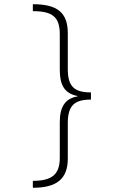

<svg xmlns="http://www.w3.org/2000/svg" viewBox="-20 -734 603 912"><path d="M136 -714V-681C231 -681 264 -652 264 -571V-401C264 -331 286 -290 348 -278V-276C287 -266 264 -223 264 -154V15C264 94 228 125 136 125V158C250 158 302 115 302 20V-149C302 -233 334 -261 412 -261V-295C331 -295 302 -325 302 -406V-576C302 -674 253 -714 136 -714Z"/></svg>

Font: Noto Sans Mono SemiCondensed ExtraLight
Style: Regular
Weight: 200
Width: 4
Designer: Monotype Design Team
Foundry: Monotype Imaging Inc.
Version: Version 2.014